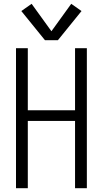

<svg xmlns="http://www.w3.org/2000/svg" viewBox="-20 -988 540 1008"><path d="M64 0H126V-353H374V0H436V-735H374V-409H126V-735H64ZM216 -777H284L408 -930L354 -968L250 -824L146 -968L92 -930Z"/></svg>

Font: Iosevka SS09 Light
Style: Regular
Weight: 300
Monospace: yes
Designer: Belleve Invis
Foundry: Belleve Invis
Version: Version 5.2.1; ttfautohint (v1.8.3)